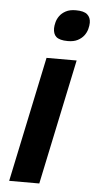

<svg xmlns="http://www.w3.org/2000/svg" viewBox="-52 -749 392 782"><g transform="rotate(5 143.5 -358.0)"><path d="M16.1 0 124 -512.2H247.1L139.2 0ZM144 -634.8Q144 -645 147.5 -658.9Q150.9 -672.9 159.9 -685.5Q168.9 -698.2 185.1 -707Q201.2 -715.8 226.1 -715.8Q259.3 -715.8 273.2 -703.6Q287.1 -691.4 287.1 -669.9Q287.1 -658.2 283.2 -643.8Q279.3 -629.4 269.8 -616.9Q260.3 -604.5 244.4 -596.2Q228.5 -587.9 204.1 -587.9Q187 -587.9 175.3 -591.1Q163.6 -594.2 156.7 -600.3Q149.9 -606.4 147 -615.2Q144 -624 144 -634.8Z"/></g></svg>

Font: Clear Sans
Style: Bold Italic
Weight: 700
Italic angle: -12°
Foundry: Intel Corporation
Version: Version 1.00